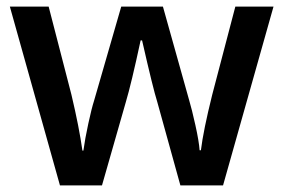

<svg xmlns="http://www.w3.org/2000/svg" viewBox="-20 -560 857 580"><path d="M524.9 0 455.1 -252Q442.4 -292 409.2 -438H404.8Q376.5 -306.2 359.9 -251L288.1 0H161.1L9.8 -540H127L195.8 -273.9Q219.2 -175.3 229 -105H231.9Q236.8 -140.6 246.8 -186.8Q256.8 -232.9 264.2 -255.9L346.2 -540H472.2L551.8 -255.9Q559.1 -231.9 570.1 -182.6Q581.1 -133.3 583 -106H586.9Q594.2 -166 621.1 -273.9L690.9 -540H806.2L653.8 0Z"/></svg>

Font: f2_56222          
Style: Regular
Weight: 600
Foundry: Ascender Corporation
Version: Version 1.10